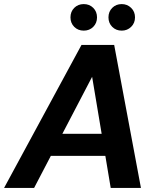

<svg xmlns="http://www.w3.org/2000/svg" viewBox="-43 -920 776 940"><path d="M-23 0 356 -700H516L647 0H499L408 -544L124 0ZM110 -157 165 -265H537L553 -157ZM367 -770Q339 -770 320.5 -788.5Q302 -807 302 -835Q302 -863 320.5 -881.5Q339 -900 367 -900Q395 -900 413.5 -881.5Q432 -863 432 -835Q432 -807 413.5 -788.5Q395 -770 367 -770ZM553 -770Q525 -770 506.5 -788.5Q488 -807 488 -835Q488 -863 506.5 -881.5Q525 -900 553 -900Q580 -900 599 -881.5Q618 -863 618 -835Q618 -807 599 -788.5Q580 -770 553 -770Z"/></svg>

Font: DM Sans ExtraBold
Style: Italic
Weight: 800
Italic angle: -10°
Designer: Colophon Foundry, Jonny Pinhorn
Foundry: Colophon Foundry
Version: Version 4.004;gftools[0.9.30]